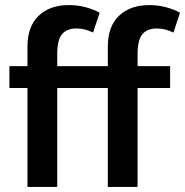

<svg xmlns="http://www.w3.org/2000/svg" viewBox="-20 -735 728 755"><path d="M567 -715Q601 -715 631.5 -707Q662 -699 688 -685L662 -607Q645 -615 630 -619Q615 -623 597 -623Q558 -623 539.5 -600Q521 -577 521 -523V-475H649V-389H521V0H404V-389H205V0H88V-389H17V-475H88V-552Q88 -631 132 -673Q176 -715 251 -715Q285 -715 315.5 -707Q346 -699 372 -685L346 -607Q329 -615 314 -619Q299 -623 281 -623Q242 -623 223.5 -600Q205 -577 205 -523V-475H404V-552Q404 -631 448 -673Q492 -715 567 -715Z"/></svg>

Font: Mukta Vaani SemiBold
Style: Regular
Weight: 600
Designer: Noopur Datye, Girish Dalvi, Yashodeep Gholap, Pallavi Karambelkar
Foundry: Ek Type
Version: Version 2.538;PS 1.000;hotconv 16.6.51;makeotf.lib2.5.65220;